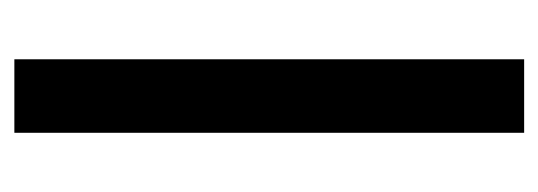

<svg xmlns="http://www.w3.org/2000/svg" viewBox="-267 -501 768 274"><g transform="rotate(-90 117.0 -364.0)"><path d="M169.4 -727.5V0H64.5V-727.5Z"/></g></svg>

Font: Inter 24pt Medium
Style: Regular
Weight: 500
Designer: Rasmus Andersson
Foundry: rsms
Version: Version 4.001;git-66647c0bb